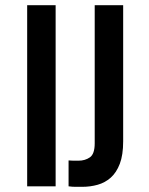

<svg xmlns="http://www.w3.org/2000/svg" viewBox="-20 -720 576 742"><path d="M85 -700H195V0H85ZM245 -100Q254 -99 264 -99H283Q309 -99 327.5 -112Q346 -125 346 -166V-700H456V-174Q456 -121 443 -87Q430 -53 408 -33.5Q386 -14 357.5 -6Q329 2 298 2H271Q259 2 245 0Z"/></svg>

Font: Bebas Neue Bold
Style: Regular
Weight: 700
Designer: Ryoichi Tsunekawa & LGV (GE)
Foundry: Free Software Foundation, Inc.
Version: Version 1.003 August 13, 2016